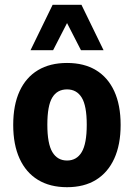

<svg xmlns="http://www.w3.org/2000/svg" viewBox="-20 -768 557 799"><path d="M259 11Q188 11 138 -19.5Q88 -50 61.5 -108Q35 -166 35 -248Q35 -331 61.5 -388.5Q88 -446 138 -476Q188 -506 259 -506Q330 -506 379.5 -476Q429 -446 455.5 -388.5Q482 -331 482 -248Q482 -166 455.5 -108Q429 -50 379.5 -19.5Q330 11 259 11ZM259 -100Q299 -100 320 -135Q341 -170 341 -249Q341 -328 320 -362Q299 -396 259 -396Q218 -396 197.5 -362Q177 -328 177 -249Q177 -170 198 -135Q219 -100 259 -100ZM107 -559 199 -748H319L411 -559H317L259 -672L201 -559Z"/></svg>

Font: Nunito Sans 10pt Condensed ExtraBold
Style: Regular
Weight: 800
Width: 3
Designer: Vernon Adams
Foundry: Vernon Adams
Version: Version 3.101;gftools[0.9.27]